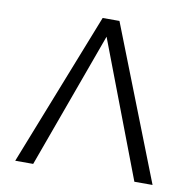

<svg xmlns="http://www.w3.org/2000/svg" viewBox="-75 -735 822 811"><g transform="rotate(10 336.0 -329.0)"><path d="M42 0 301 -658H373L631 0H553L310 -638H351L119 0Z"/></g></svg>

Font: Ysabeau Office
Style: Regular
Weight: 400
Designer: Christian Thalmann (Catharsis Fonts)
Version: Version 2.001;gftools[0.9.30]; featfreeze: tnum,lnum,ss02